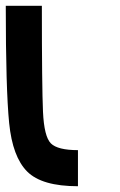

<svg xmlns="http://www.w3.org/2000/svg" viewBox="-20 -645 415 665"><path d="M125 -625Q125 -343.8 128.9 -257.8Q132.8 -171.9 156.2 -148.4Q179.7 -125 250 -125V0Q125 0 74.2 -50.8Q23.4 -101.6 11.7 -218.8Q0 -335.9 0 -625Z"/></svg>

Font: CraftyPE
Style: Regular
Weight: 400
Designer: Erek Butcher
Foundry: Haunted Coop
Version: Version 0.018;April 4, 2024;FontCreator 15.0.0.2962 64-bit